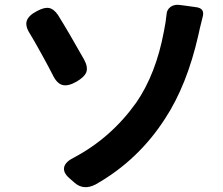

<svg xmlns="http://www.w3.org/2000/svg" viewBox="-20 -756 930 799"><path d="M291 5 268 -15Q242 -38 247 -60.5Q252 -83 289 -101Q443 -183 547 -329Q629 -448 662 -625Q670 -664 673 -695Q674 -716 690 -727.5Q706 -739 731 -735L754 -732L797 -726Q834 -721 823 -684Q810 -633 805 -608Q758 -402 668 -264Q556 -89 377 12Q328 37 291 5ZM199 -445Q185 -473 153 -531Q121 -589 105 -615Q84 -647 91.5 -669.5Q99 -692 134 -710Q164 -726 183 -723Q204 -719 221 -694Q266 -622 330 -508Q347 -477 339 -455Q331 -435 298 -416Q263 -396 239.5 -402.5Q216 -409 199 -445Z"/></svg>

Font: GenSenRounded JP B
Style: Regular
Weight: 700
Version: Version 1.501;PS 1;hotconv 16.6.51;makeotf.lib2.5.65220